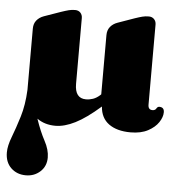

<svg xmlns="http://www.w3.org/2000/svg" viewBox="-54 -546 783 834"><g transform="rotate(5 337.0 -129.0)"><path d="M526 13Q466.5 13 431.2 -12.5Q396 -38 392.5 -88Q331 -34 284.2 -10.5Q237.5 13 198 13Q151.5 13 118 -11Q136.5 43.5 157 81.5Q177.5 119.5 177.5 153.5Q177.5 191 151.8 214.8Q126 238.5 89 238.5Q50 238.5 24.2 213.8Q-1.5 189 -1.5 146.5Q-1.5 117.5 13.8 78Q29 38.5 45 -13.5Q61 -65.5 64 -132Q64 -134 64 -136V-399Q64 -421 75.8 -435.2Q87.5 -449.5 107 -456.5L179.5 -482Q200 -489 212.8 -492.2Q225.5 -495.5 240 -495.5Q255 -495.5 263.5 -486.2Q272 -477 272 -463V-176.5Q272 -113 320.5 -113Q336 -113 351.2 -118.2Q366.5 -123.5 381.5 -137L385 -140.5V-398.5Q385 -420.5 396.8 -435Q408.5 -449.5 428.5 -456.5L500.5 -482Q521 -489 533.8 -492.2Q546.5 -495.5 561.5 -495.5Q576 -495.5 584.8 -486.2Q593.5 -477 593.5 -463V-113.5Q593.5 -91.5 612.5 -91.5Q624 -91.5 628.8 -100Q633.5 -108.5 641 -108.5Q662.5 -108.5 662.5 -86.5Q662.5 -65.5 647.2 -42.5Q632 -19.5 601.5 -3.2Q571 13 526 13Z"/></g></svg>

Font: Fraunces 9pt S000 Black
Style: Regular
Weight: 900
Version: Version 1.000; ttfautohint (v1.8.3)